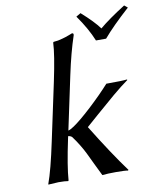

<svg xmlns="http://www.w3.org/2000/svg" viewBox="-87 -857 777 929"><g transform="rotate(-10 301.5 -392.0)"><path d="M422.9 -644Q397.9 -705.6 349.6 -773.9L372.1 -787.1Q431.6 -734.4 459 -696.8Q504.9 -735.4 586.4 -787.1L602.5 -773.9Q519.5 -699.2 472.7 -644ZM127.4 -200.2 187.5 -481.9Q215.3 -613.8 217.3 -669.9L220.2 -672.9Q231.9 -673.8 242.2 -675.5Q252.4 -677.2 263.9 -680.7Q275.4 -684.1 280.3 -685.5Q285.2 -687 298.8 -692.1Q312.5 -697.3 314.5 -698.2Q323.2 -698.2 321.3 -688Q294.4 -607.9 271.5 -500L215.8 -237.8Q226.1 -240.2 243.7 -252Q277.3 -274.4 335 -327.6Q392.6 -380.9 436 -429.2Q518.1 -429.2 537.6 -432.1L539.1 -429.2Q504.9 -404.8 461.7 -368.4Q418.5 -332 369.9 -289.1Q321.3 -246.1 311.5 -237.8Q401.4 -91.8 469.2 0L466.3 2.9Q452.1 0 407.2 0Q366.7 0 340.3 2.9Q326.2 -24.9 309.6 -60.1Q293 -95.2 284.4 -112.8Q275.9 -130.4 261.5 -154.5Q247.1 -178.7 229 -203.1Q222.7 -210 210 -211.4Q209.5 -209.5 208.7 -205.6Q208 -201.7 207.5 -200.2Q179.2 -67.4 174.8 0L172.4 2.9Q159.2 0 125 0L75.2 2.9V0Q98.6 -63.5 127.4 -200.2Z"/></g></svg>

Font: Linux Biolinum
Style: Italic
Weight: 400
Italic angle: -12°
Designer: Philipp H. Poll
Foundry: Philipp H. Poll
Version: Version 1.1.3 ; ttfautohint (v0.9)